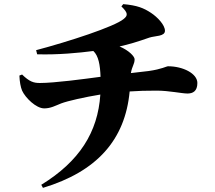

<svg xmlns="http://www.w3.org/2000/svg" viewBox="-20 -837 1040 930"><path d="M74 -471C75 -441 80 -415 87 -398C103 -363 155 -312 194 -312C226 -312 248 -325 276 -336C307 -348 392 -367 466 -379C454 -196 364 -55 180 58L188 73C449 -6 586 -159 608 -394C649 -397 688 -398 739 -398C799 -398 861 -384 888 -384C914 -384 936 -395 936 -435C936 -481 866 -516 794 -516C786 -516 764 -502 700 -493L614 -483C620 -518 632 -526 632 -550C632 -563 606 -592 559 -612C604 -622 644 -634 704 -655C732 -664 779 -660 779 -688C779 -716 743 -754 711 -775C676 -798 645 -811 577 -817L568 -806C601 -774 600 -762 579 -745C535 -708 314 -636 155 -594L160 -574C262 -571 363 -581 432 -590C457 -567 465 -523 467 -465C385 -454 244 -435 173 -435C143 -435 123 -441 87 -476Z"/></svg>

Font: Source Han Serif KR Heavy
Style: Regular
Weight: 900
Designer: Ryoko NISHIZUKA 西塚涼子 (kana & ideographs); Frank Grießhammer (Latin, Greek & Cyrillic); Wenlong ZHANG 张文龙 (bopomofo); San
Foundry: Adobe
Version: Version 2.001;hotconv 1.1.0;makeotfexe 2.6.0